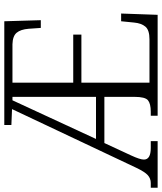

<svg xmlns="http://www.w3.org/2000/svg" viewBox="48 -804 754 894"><g transform="rotate(-90 425.0 -357.0)"><path d="M-2 0V-32H20Q41 -32 56.5 -46Q72 -60 91 -100L364 -678L290 -681V-714H773L778 -544H742L738 -601Q735 -638 719.5 -656.5Q704 -675 666 -676H487V-393H711V-355H487V-38H689Q732 -38 748 -57Q764 -76 767 -110L773 -170H809L803 0H333V-32H352Q389 -32 405 -45Q421 -58 421 -108V-248H206L148 -123Q129 -82 129 -64Q129 -32 183 -32H215V0ZM225 -287H421V-676H405Z"/></g></svg>

Font: Noto Serif SemiCondensed Light
Style: Regular
Weight: 300
Width: 4
Designer: Monotype Design Team
Foundry: Monotype Imaging Inc.
Version: Version 2.013